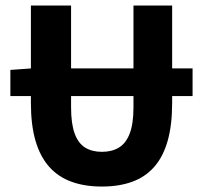

<svg xmlns="http://www.w3.org/2000/svg" viewBox="-20 -672 745 704"><path d="M18 -319.8V-415.6L95.3 -421.2H686.1V-319.8ZM353.6 12Q290.4 12 241.9 -5.7Q193.3 -23.4 160.2 -60.6Q127.2 -97.8 110.2 -155.8Q93.3 -213.8 93.3 -293.9V-651.8H240.6V-278.7Q240.6 -218.1 253.8 -182.3Q266.9 -146.5 292.2 -130.9Q317.4 -115.3 353.6 -115.3Q390.2 -115.3 416 -130.9Q441.7 -146.5 455.6 -182.3Q469.4 -218.1 469.4 -278.7V-651.8H611.2V-293.9Q611.2 -213.8 594.8 -155.8Q578.4 -97.8 545.9 -60.6Q513.4 -23.4 465.1 -5.7Q416.8 12 353.6 12Z"/></svg>

Font: Source Sans 3
Style: Regular
Weight: 200
Designer: Paul D. Hunt
Foundry: Adobe
Version: Version 3.046;hotconv 1.0.118;makeotfexe 2.5.65603